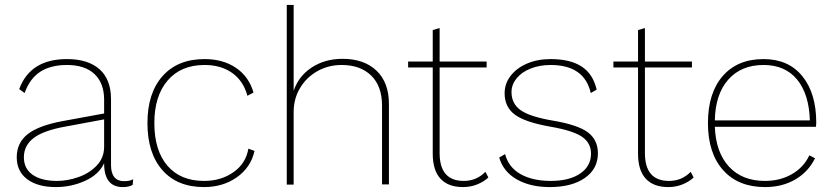

<svg xmlns="http://www.w3.org/2000/svg" viewBox="-20 -750 3386 780"><path d="M521 -22 519 1Q504 10 479 10Q403 10 403 -86V-87Q382 -41 326 -15.5Q270 10 207 10Q133 10 90.5 -22Q48 -54 48 -111Q48 -170 92.5 -205Q137 -240 234 -258L403 -289V-345Q403 -412 364 -449Q325 -486 252 -486Q186 -486 143.5 -458.5Q101 -431 80 -372L58 -388Q103 -510 252 -510Q338 -510 384.5 -468.5Q431 -427 431 -347V-79Q431 -47 444.5 -30.5Q458 -14 483 -14Q509 -14 521 -22ZM403 -154V-265L247 -236Q157 -220 117 -189.5Q77 -159 77 -111Q77 -65 112.5 -40Q148 -15 212 -15Q254 -15 298.5 -30.5Q343 -46 373 -77.5Q403 -109 403 -154Z M1010 -374 985 -361Q969 -421 923.5 -453.5Q878 -486 811 -486Q715 -486 661 -423Q607 -360 607 -250Q607 -139 660 -77Q713 -15 809 -15Q878 -15 928.5 -50.5Q979 -86 989 -146L1014 -137Q999 -70 942.5 -30Q886 10 809 10Q700 10 639.5 -59Q579 -128 579 -250Q579 -372 640.5 -441Q702 -510 811 -510Q886 -510 938.5 -474.5Q991 -439 1010 -374Z M1560 -328V-1H1532V-321Q1532 -400 1488 -443Q1444 -486 1368 -486Q1314 -486 1269.5 -461Q1225 -436 1199 -392.5Q1173 -349 1173 -295V0H1145V-730H1173V-381Q1193 -441 1246.5 -476Q1300 -511 1372 -511Q1459 -511 1509.5 -463Q1560 -415 1560 -328Z M1964 -29Q1946 -12 1919 -1Q1892 10 1861 10Q1801 10 1769.5 -24Q1738 -58 1738 -126V-476H1638V-500H1738V-628L1766 -636V-500H1957V-476H1766V-128Q1766 -15 1864 -15Q1916 -15 1952 -52Z M2008 -110 2032 -124Q2046 -70 2095 -42.5Q2144 -15 2217 -15Q2293 -15 2337 -45Q2381 -75 2381 -126Q2381 -169 2345 -194Q2309 -219 2218 -235Q2114 -253 2072 -284Q2030 -315 2030 -371Q2030 -410 2054 -441.5Q2078 -473 2120.5 -491.5Q2163 -510 2217 -510Q2296 -510 2342.5 -480Q2389 -450 2404 -386L2380 -372Q2354 -486 2217 -486Q2172 -486 2135.5 -471.5Q2099 -457 2078.5 -431.5Q2058 -406 2058 -376Q2058 -329 2095 -302.5Q2132 -276 2226 -260Q2327 -243 2368 -212.5Q2409 -182 2409 -127Q2409 -64 2356 -27Q2303 10 2213 10Q2135 10 2080 -21Q2025 -52 2008 -110Z M2798 -29Q2780 -12 2753 -1Q2726 10 2695 10Q2635 10 2603.5 -24Q2572 -58 2572 -126V-476H2472V-500H2572V-628L2600 -636V-500H2791V-476H2600V-128Q2600 -15 2698 -15Q2750 -15 2786 -52Z M3295 -235H2884Q2888 -131 2941.5 -73Q2995 -15 3088 -15Q3149 -15 3197 -42.5Q3245 -70 3268 -119L3291 -107Q3264 -52 3211 -21Q3158 10 3088 10Q2979 10 2917.5 -59Q2856 -128 2856 -250Q2856 -372 2916 -441Q2976 -510 3082 -510Q3183 -510 3239.5 -440.5Q3296 -371 3296 -252ZM2884 -261H3270Q3267 -367 3218.5 -426.5Q3170 -486 3082 -486Q2991 -486 2938.5 -426.5Q2886 -367 2884 -261Z"/></svg>

Font: Work Sans ExtraLight
Style: Regular
Weight: 280
Designer: Wei Huang
Foundry: Wei Huang
Version: Version 1.500